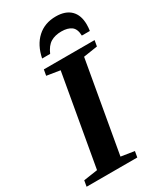

<svg xmlns="http://www.w3.org/2000/svg" viewBox="-225 -944 863 1022"><g transform="rotate(-30 206.5 -433.5)"><path d="M226.6 -48.8 308.1 -36.1 301.8 0H-9.8L-3.4 -36.1L82.5 -48.8L180.7 -606L99.1 -619.1L105.5 -654.8H417.5L411.1 -619.1L324.7 -606ZM300.8 -867.2Q359.9 -867.2 391.4 -836.2Q422.9 -805.2 422.9 -747.1Q422.9 -729 419.9 -709.5H370.6Q369.6 -750.5 347.7 -766.8Q325.7 -783.2 286.6 -783.2Q247.6 -783.2 220.7 -767.1Q193.8 -751 175.8 -709.5H126.5Q141.6 -784.2 187 -825.7Q232.4 -867.2 300.8 -867.2Z"/></g></svg>

Font: Tinos
Style: Bold Italic
Weight: 700
Italic angle: -16.333°
Designer: Steve Matteson
Foundry: Monotype Imaging Inc.
Version: Version 1.23